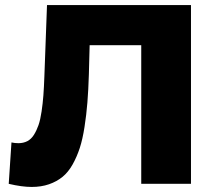

<svg xmlns="http://www.w3.org/2000/svg" viewBox="-20 -720 843 752"><path d="M104 12.2Q65.9 12.2 14.2 0L24.9 -162.1Q38.1 -159.2 51.8 -159.2Q71.8 -159.2 87.2 -167.2Q102.5 -175.3 113 -192.1Q123.5 -209 130.9 -230.2Q138.2 -251.5 142.8 -283Q147.5 -314.5 149.9 -346.2Q152.3 -377.9 153.8 -420.9L164.1 -700.2H728V0H533.2V-543H331.1L328.1 -429.2Q326.2 -367.2 322.3 -318.6Q318.4 -270 311 -222.7Q303.7 -175.3 292.5 -140.6Q281.2 -106 264.4 -75.9Q247.6 -45.9 224.9 -27.3Q202.1 -8.8 171.9 1.7Q141.6 12.2 104 12.2Z"/></svg>

Font: Montserrat ExtraBold
Style: Regular
Weight: 800
Designer: Julieta Ulanovsky
Foundry: Julieta Ulanovsky
Version: Version 9.000